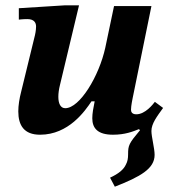

<svg xmlns="http://www.w3.org/2000/svg" viewBox="-20 -496 650 724"><path d="M413 208C510 170 563 140 563 88C563 63 551 20 551 -2C551 -30 572 -57 595 -89L564 -112C557 -103 528 -65 494 -65C478 -65 474 -74 474 -82C474 -97 480 -125 480 -125L551 -473H410L377 -316C354 -210 281 -88 226 -88C208 -88 200 -106 200 -131C200 -144 202 -159 206 -175L278 -476H226L51 -465V-422C51 -422 66 -424 83 -424C110 -424 116 -409 116 -396C116 -381 112 -364 112 -364L60 -151C53 -124 49 -98 49 -76C49 -23 71 12 131 12C239 12 301 -78 325 -114H337C332 -90 328 -68 328 -50C328 -12 349 12 406 12C452 12 481 0 504 -9L508 -5C466 45 463 52 463 86C463 101 461 113 455 124C446 144 427 159 395 174Z"/></svg>

Font: STIX Two Text
Style: Bold Italic
Weight: 700
Italic angle: -12°
Designer: Ross Mills, John Hudson & Paul Hanslow, Tiro Typeworks Ltd; with prior portions MicroPress Inc. and Coen Hoffman, Elsevi
Foundry: Tiro Typeworks Ltd
Version: Version 2.13 b171